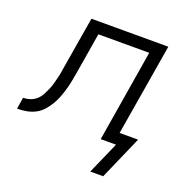

<svg xmlns="http://www.w3.org/2000/svg" viewBox="-156 -633 879 908"><g transform="rotate(20 283.5 -179.5)"><path d="M459 161H394L465 0H388L464 -462H208L176 -268Q172 -245 168 -222.5Q164 -200 158 -177.5Q152 -155 144 -132.5Q136 -110 124 -89Q112 -68 95.5 -49Q79 -30 57.5 -19Q36 -8 12.5 -4Q-11 0 -33 0L-24 -58Q-7 -58 10 -63.5Q27 -69 41 -81Q55 -93 63.5 -109Q72 -125 79 -141Q86 -157 90.5 -174Q95 -191 99 -207.5Q103 -224 105.5 -241Q108 -258 111 -275L152 -520H539L462 -58H555Z"/></g></svg>

Font: Iosevka Light Extended
Style: Italic
Weight: 300
Width: 7
Italic angle: -9°
Monospace: yes
Designer: Belleve Invis
Foundry: Belleve Invis
Version: Version 32.5.0; ttfautohint (v1.8.4)